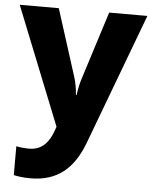

<svg xmlns="http://www.w3.org/2000/svg" viewBox="-55 -595 698 881"><g transform="rotate(5 294.0 -154.5)"><path d="M0 -549 217 -6 211 11C193 62 163 105 100 105C77 105 55 102 41 99V232C60 236 84 240 118 240C241 240 316 177 362 54L588 -549H412L313 -237C306 -215 300 -190 296 -159H293C291 -187 286 -215 279 -238L180 -549Z"/></g></svg>

Font: Noto Sans Gurmukhi ExtraBold
Style: Regular
Weight: 800
Designer: Jelle Bosma - Monotype Design Team
Foundry: Monotype Imaging Inc.
Version: Version 2.004